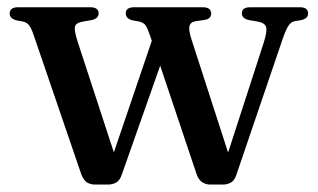

<svg xmlns="http://www.w3.org/2000/svg" viewBox="-20 -490 854 516"><path d="M270.5 6H235Q222.5 6 213.2 -0.2Q204 -6.5 198.5 -21.5L69.5 -398.5Q63 -417 57 -423.5Q51 -430 42 -432L23.5 -435.5Q6 -440.5 6 -453.5Q6 -470.5 28.5 -470.5H222.5Q245 -470.5 245 -454Q245 -440 226 -436L205.5 -432.5Q185 -429.5 181.8 -419.5Q178.5 -409.5 188.5 -378.5L286 -80.5L388 -380.5L380 -403Q374.5 -419 369 -424.5Q363.5 -430 354.5 -432L335 -435.5Q318 -440.5 318 -454Q318 -470.5 340.5 -470.5H525Q547.5 -470.5 547.5 -453.5Q547.5 -439 529.5 -436.5L506 -433Q492 -431 489.2 -420Q486.5 -409 495 -383L593 -80L688 -373Q698.5 -405.5 695.2 -417.2Q692 -429 670 -432.5L649.5 -436Q630 -440 630 -454Q630 -470.5 652.5 -470.5H786Q808 -470.5 808 -453.5Q808 -440.5 790 -436L771.5 -433Q762 -431 755 -420.5Q748 -410 739 -383.5L615 -19.5Q610 -4.5 600.2 0.8Q590.5 6 579.5 6H544.5Q533 6 523.2 -0.5Q513.5 -7 508.5 -21.5L410.5 -313.5L306.5 -18.5Q301.5 -4.5 291.8 0.8Q282 6 270.5 6Z"/></svg>

Font: Fraunces 9pt S000
Style: Regular
Weight: 400
Version: Version 1.000; ttfautohint (v1.8.3)